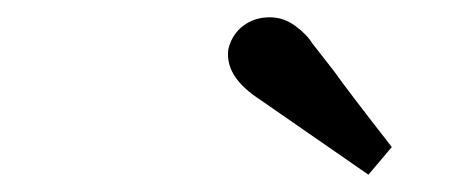

<svg xmlns="http://www.w3.org/2000/svg" viewBox="-20 -786 531 222"><path d="M276 -674Q240 -699 244 -729Q248 -746 261 -756Q274 -766 292 -766Q308 -766 321.5 -756Q335 -746 341 -736L366 -704Q380 -684 433 -616L406 -584Z"/></svg>

Font: Trirong SemiBold
Style: Italic
Weight: 600
Italic angle: -12°
Designer: Katatrad Team
Foundry: CadsonDemak
Version: Version 1.001